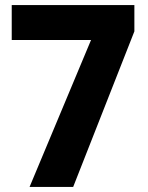

<svg xmlns="http://www.w3.org/2000/svg" viewBox="-20 -784 579 753"><path d="M96 -51H267L507 -661V-764H26V-627H337Z"/></svg>

Font: Noto Sans Tamil UI SemiCondensed ExtraBold
Style: Regular
Weight: 800
Width: 4
Designer: Jelle Bosma - Monotype Design Team
Foundry: Monotype Imaging Inc.
Version: Version 2.004